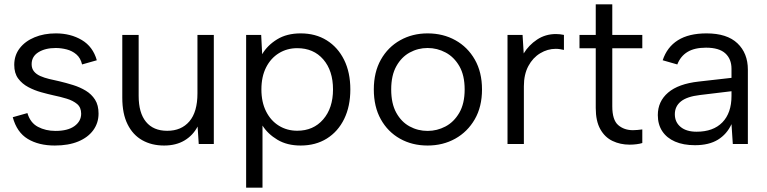

<svg xmlns="http://www.w3.org/2000/svg" viewBox="-20 -660 3514 880"><path d="M231 7Q157.3 7 107.1 -23.4Q57 -53.8 38.5 -122.8L105.6 -141.7Q118.8 -97.1 154 -78.6Q189.1 -60 234.3 -60Q291.1 -60 321.6 -82.3Q352 -104.6 352 -138.9Q352 -167.5 333.5 -183.2Q314.9 -198.8 285.8 -207.7Q256.6 -216.6 224.8 -223.1Q199.3 -228.8 168.6 -237.3Q137.8 -245.8 109.6 -260.8Q81.3 -275.8 63.3 -300.1Q45.3 -324.3 45.3 -362.6Q45.3 -406.3 70.2 -438.7Q95 -471 138.3 -489Q181.5 -507 236 -507Q303.7 -507 354.9 -476.6Q406 -446.3 423.7 -383.8L356.2 -364.6Q349.2 -394.4 329.9 -410.8Q310.6 -427.2 285.3 -433.6Q260 -440 235.5 -440Q187.6 -440 156.3 -420.7Q125 -401.4 125 -365.8Q125 -346 135.7 -332.8Q146.3 -319.7 164.7 -311.5Q183.1 -303.4 205.5 -298Q228 -292.6 251.5 -287.6Q283 -280.2 315 -270.2Q347 -260.2 373.2 -244.3Q399.5 -228.4 415.6 -203.2Q431.7 -177.9 431.7 -139.4Q431.7 -96.7 407.5 -63.3Q383.2 -30 338.5 -11.5Q293.8 7 231 7Z M960 -500V0H890.9L885.7 -80Q864.5 -39.4 825.6 -16.2Q786.7 7 732.1 7Q675.1 7 631.9 -17.4Q588.8 -41.7 564.7 -90.3Q540.5 -138.8 540.5 -212V-500H615.5V-220.7Q615.5 -142.6 649.2 -101.6Q682.9 -60.5 746.5 -60.5Q811.1 -60.5 848 -103.7Q885 -146.9 885 -232.1V-500Z M1108.1 200V-500H1177.1L1181.6 -411.5Q1205.3 -452.1 1250 -479.6Q1294.6 -507 1358 -507Q1426.7 -507 1477.6 -475.1Q1528.5 -443.3 1557.1 -385.8Q1585.7 -328.3 1585.7 -250Q1585.7 -172.7 1557.5 -114.9Q1529.2 -57 1478 -25Q1426.7 7 1358 7Q1295.9 7 1251.7 -19.4Q1207.5 -45.9 1183.1 -84.5V200ZM1342.3 -60.8Q1416.4 -60.8 1461.3 -112.8Q1506.3 -164.9 1506.3 -250Q1506.3 -336.1 1461.7 -387.7Q1417.1 -439.2 1342.3 -439.2Q1295.7 -439.2 1258.4 -416.3Q1221.1 -393.4 1199.6 -351.1Q1178.1 -308.8 1178.1 -250Q1178.1 -191.9 1199.6 -149.3Q1221.1 -106.6 1258.4 -83.7Q1295.7 -60.8 1342.3 -60.8Z M1939.8 7Q1868.8 7 1813.2 -24.4Q1757.5 -55.7 1725.4 -113.2Q1693.3 -170.7 1693.3 -250Q1693.3 -329.3 1725.8 -386.8Q1758.3 -444.3 1814.3 -475.6Q1870.3 -507 1939.8 -507Q2011 -507 2067.2 -475.6Q2123.5 -444.3 2156.3 -386.8Q2189.2 -329.3 2189.2 -250Q2189.2 -170.7 2156 -113.2Q2122.7 -55.7 2066.5 -24.4Q2010.3 7 1939.8 7ZM1939.8 -60Q1983.1 -60 2021.7 -80.3Q2060.4 -100.6 2085.1 -143Q2109.7 -185.4 2109.7 -250Q2109.7 -314.6 2085.5 -356.6Q2061.2 -398.7 2022.5 -419.3Q1983.8 -440 1939.8 -440Q1896 -440 1858 -419.3Q1820.1 -398.7 1796.6 -356.6Q1773 -314.6 1773 -250Q1773 -185.4 1796.2 -143.4Q1819.4 -101.3 1857.3 -80.7Q1895.2 -60 1939.8 -60Z M2306.1 0V-500H2375.1L2380.3 -415.1Q2403.3 -453.1 2441.6 -478.6Q2479.8 -504 2528.2 -504Q2537.2 -504 2546.3 -503Q2555.4 -502 2564.7 -500V-431.2Q2555.4 -433.2 2546.3 -434.7Q2537.2 -436.2 2527.2 -436.2Q2489.6 -436.2 2456 -415.9Q2422.3 -395.7 2401.7 -357.4Q2381.1 -319.1 2381.1 -264.6V0Z M2923.9 -4.5Q2912.4 -0.7 2896.9 1.1Q2881.4 3 2865.9 3Q2822.9 3 2787.6 -13.9Q2752.2 -30.7 2731.4 -67.9Q2710.5 -105 2710.5 -165.2V-438.9H2636V-500H2710.5V-640H2786.3V-500H2923.9V-438.9H2786.3V-172.7Q2786.3 -110.1 2813.4 -86.7Q2840.6 -63.3 2881.1 -63.3Q2889.9 -63.3 2902.1 -64.4Q2914.4 -65.5 2923.9 -66.8Z M3165.3 5.5Q3112 5.5 3073.9 -11.1Q3035.8 -27.7 3015.4 -58.6Q2995 -89.5 2995 -132.5Q2995 -195.2 3042.2 -235.6Q3089.3 -275.9 3182.6 -286.2L3332.7 -303.2V-344.7Q3332.7 -389.6 3304.3 -415.5Q3275.8 -441.5 3215.8 -441.5Q3163.4 -441.5 3131.3 -422.1Q3099.1 -402.6 3084.3 -364.6L3017.3 -383.8Q3037.3 -444.3 3087.1 -475.6Q3137 -507 3218.2 -507Q3312.2 -507 3360 -461.5Q3407.7 -416 3407.7 -340.8V0H3338.7L3332.7 -91Q3311.5 -44.9 3270.4 -19.7Q3229.4 5.5 3165.3 5.5ZM3172.7 -56.3Q3249.1 -56.3 3290.9 -99.2Q3332.7 -142.2 3332.7 -220.5V-241.9L3187.5 -224.4Q3128.4 -217.4 3100.7 -195Q3073 -172.5 3073 -136.5Q3073 -100.1 3099.5 -78.2Q3125.9 -56.3 3172.7 -56.3Z"/></svg>

Font: Envelope Sans Variable
Style: Regular
Weight: 500
Designer: Andreas Rasmussen / Norman Anderson
Foundry: mail.de GmbH
Version: Version 1.150